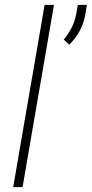

<svg xmlns="http://www.w3.org/2000/svg" viewBox="-20 -770 377 790"><path d="M202.1 -750 72.8 0H34.2L163.6 -750ZM337.4 -750 331.5 -712.4Q325.2 -675.8 308.6 -644Q292 -612.3 265.1 -586.4L242.2 -606.9Q261.7 -630.9 274.7 -656Q287.6 -681.2 293.5 -711.4L300.3 -750Z"/></svg>

Font: Roboto ExtraLight
Style: Italic
Weight: 250
Designer: Christian Robertson
Foundry: Google
Version: Version 3.009; 2024